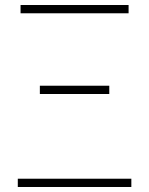

<svg xmlns="http://www.w3.org/2000/svg" viewBox="-20 -746 594 766"><path d="M51 0H504V-33H51ZM139 -371H416V-404H139ZM62 -693H493V-726H62Z"/></svg>

Font: Source Han Sans JP ExtraLight
Style: Regular
Weight: 250
Designer: Ryoko NISHIZUKA 西塚涼子 (kana, bopomofo & ideographs); Paul D. Hunt (Latin, Greek & Cyrillic); Sandoll Communications 산돌커뮤니
Foundry: Adobe
Version: Version 2.001;hotconv 1.0.107;makeotfexe 2.5.65593